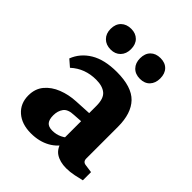

<svg xmlns="http://www.w3.org/2000/svg" viewBox="-178 -704 812 812"><g transform="rotate(45 227.5 -298.5)"><path d="M145 8Q90 8 57 -21Q24 -50 24 -98Q24 -138 46.5 -165Q69 -192 106 -206.5Q143 -221 185 -223L280 -228V-180L219 -176Q184 -175 171 -157Q158 -139 158 -113Q158 -88 168 -76Q178 -64 201 -64Q224 -64 244 -73.5Q264 -83 277 -99L287 -71Q268 -33 231 -12.5Q194 8 145 8ZM36 -331Q54 -378 99.5 -405.5Q145 -433 219 -433Q308 -433 347 -392.5Q386 -352 386 -272V-83Q386 -63 405 -61L441 -56V-7Q426 -3 401.5 2Q377 7 355 7Q317 7 292 -9.5Q267 -26 259 -69V-270Q259 -314 238.5 -331Q218 -348 180 -348Q147 -348 118.5 -337.5Q90 -327 66 -305ZM193 -543Q193 -515 176.5 -498Q160 -481 133 -481Q105 -481 88 -498Q71 -515 71 -543Q71 -572 88 -588.5Q105 -605 133 -605Q160 -605 176.5 -588.5Q193 -572 193 -543ZM368 -543Q368 -515 352 -498Q336 -481 308 -481Q280 -481 263.5 -498Q247 -515 247 -543Q247 -572 263.5 -588.5Q280 -605 308 -605Q336 -605 352 -588.5Q368 -572 368 -543Z"/></g></svg>

Font: Yrsa
Style: Bold
Weight: 700
Version: Version 2.004